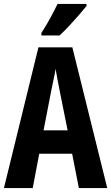

<svg xmlns="http://www.w3.org/2000/svg" viewBox="-20 -954 564 974"><path d="M380 0 346 -174H179L146 0H0L175 -714H347L524 0ZM283 -492Q275 -530 271 -554Q267 -578 262 -605Q259 -583 251.5 -549.5Q244 -516 240 -494L201 -293H323ZM419 -924Q405 -906 381.5 -879Q358 -852 331.5 -823.5Q305 -795 282 -774H190V-787Q216 -827 236 -864Q256 -901 272 -934H419Z"/></svg>

Font: Noto Sans Gujarati ExtraCondensed
Style: Bold
Weight: 700
Width: 2
Designer: Jelle Bosma - Monotype Design Team, Universal Thirst
Foundry: Monotype Imaging Inc.
Version: Version 2.106; ttfautohint (v1.8.4.7-5d5b)